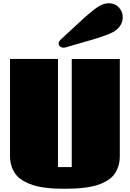

<svg xmlns="http://www.w3.org/2000/svg" viewBox="-20 -1141 798 1180"><path d="M41.5 0ZM356.9 -901.4Q374 -917 418 -957.8Q461.9 -998.5 486.1 -1020.8Q510.3 -1043 540.8 -1068.1Q571.3 -1093.3 588.4 -1103Q619.6 -1121.1 649.4 -1121.1Q686 -1121.1 710.2 -1095.5Q734.4 -1069.8 734.4 -1034.2Q734.4 -1008.8 720.2 -985.4Q706.1 -961.9 677.7 -945.3Q660.2 -935.1 623 -921.9Q585.9 -908.7 552.5 -898.7Q519 -888.7 465.3 -873.5Q411.6 -858.4 386.7 -850.6Q379.9 -848.1 371.1 -848.1Q357.9 -848.1 349.1 -855Q340.3 -861.8 340.3 -872.1Q340.3 -886.7 356.9 -901.4ZM336.4 -114.3H420.9V-778.3H716.3V-180.7Q716.3 -142.6 704.8 -112.1Q693.4 -81.5 675.3 -61Q657.2 -40.5 629.2 -25.4Q601.1 -10.3 573.2 -2Q545.4 6.3 509 11.2Q472.7 16.1 443.4 17.6Q414.1 19 377.9 19Q344.2 19 316.4 17.8Q288.6 16.6 252.4 11.7Q216.3 6.8 188.2 -1.5Q160.2 -9.8 131.6 -24.9Q103 -40 84.2 -60.5Q65.4 -81.1 53.5 -112.1Q41.5 -143.1 41.5 -181.2V-778.8H336.4Z"/></svg>

Font: Coda ExtraBold
Style: Regular
Weight: 800
Version: Version 2.001; ttfautohint (v0.8) -r 50 -G 200 -x